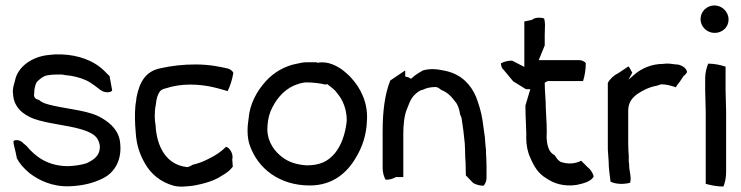

<svg xmlns="http://www.w3.org/2000/svg" viewBox="-20 -689 2726 706"><path d="M28 -344C30 -295 65 -267 105 -252C156 -234 226 -229 277 -214C288 -210 298 -208 307 -203C331 -192 342 -180 347 -154C349 -116 325 -102 299 -89C281 -83 256 -79 231 -78C156 -78 110 -113 77 -153C73 -156 70 -159 66 -162C55 -175 37 -176 30 -171C29 -165 30 -159 32 -152L38 -127L42 -107C51 -89 67 -70 89 -52C123 -26 172 -2 235 -4C287 -6 326 -17 358 -33C405 -56 428 -105 422 -161C419 -207 387 -236 354 -255C310 -282 236 -287 178 -300C156 -305 138 -309 124 -321C108 -326 103 -331 106 -348V-354C107 -364 110 -379 115 -387C122 -395 139 -410 154 -412C164 -414 176 -415 190 -415H207C210 -415 214 -414 218 -413C246 -411 274 -404 296 -394C318 -384 334 -369 351 -357C372 -343 396 -352 392 -359L383 -409C376 -415 366 -427 353 -438C323 -464 271 -487 205 -489H182C175 -488 168 -488 161 -487C100 -482 45 -445 35 -392C31 -377 25 -362 28 -344Z M478 -302C475 -268 476 -237 479 -202C482 -155 494 -121 513 -88C535 -49 571 -19 619 -6C642 0 669 -4 689 -6C735 -14 771 -26 794 -42C814 -53 826 -63 836 -76L834 -103C840 -125 821 -149 811 -149C792 -130 772 -117 745 -104C728 -95 709 -88 688 -83C683 -80 673 -73 665 -75C592 -84 556 -149 552 -229C550 -240 549 -251 549 -262C549 -277 550 -291 553 -304C555 -326 559 -341 569 -354C574 -360 581 -362 589 -364C616 -373 647 -378 679 -378C742 -378 785 -363 817 -354C826 -372 834 -396 838 -421C836 -427 828 -434 818 -437C791 -443 753 -452 698 -452C653 -452 610 -447 570 -438C515 -427 493 -387 482 -331C481 -322 480 -312 478 -302Z M894 -252C889 -223 888 -185 898 -156C928 -68 1009 -7 1119 -7C1203 -7 1256 -53 1289 -110C1312 -148 1327 -192 1329 -241C1335 -311 1305 -366 1272 -402C1263 -413 1254 -419 1243 -429C1221 -446 1185 -466 1148 -458C1147 -459 1145 -460 1143 -460H1107C1096 -460 1085 -458 1073 -455C1027 -447 986 -422 958 -391C924 -354 898 -306 894 -252ZM963 -211C963 -237 967 -260 975 -280C992 -320 1020 -356 1060 -374C1073 -379 1090 -386 1107 -386C1131 -386 1155 -383 1177 -378C1179 -378 1181 -379 1183 -380C1197 -368 1210 -361 1220 -346C1240 -323 1255 -288 1255 -247C1255 -243 1254 -239 1254 -236C1249 -196 1235 -154 1211 -125C1186 -96 1158 -81 1107 -81C1076 -83 1047 -91 1025 -106C991 -129 965 -164 963 -211Z M1387 -71C1387 -54 1392 -38 1398 -28C1413 -28 1426 -32 1436 -38H1463V-197C1463 -228 1466 -266 1478 -292C1483 -305 1489 -322 1498 -333C1505 -342 1521 -357 1535 -359C1547 -365 1562 -369 1581 -369C1591 -369 1597 -362 1603 -358C1625 -350 1641 -333 1654 -315C1664 -304 1669 -287 1672 -268L1677 -256C1682 -226 1686 -194 1689 -162L1690 -138C1690 -121 1691 -106 1692 -90C1692 -74 1693 -59 1693 -44L1720 -16C1729 -11 1743 -6 1758 -6C1763 -11 1769 -22 1769 -34V-78C1769 -89 1768 -100 1768 -111C1767 -120 1767 -129 1767 -138C1765 -153 1764 -168 1763 -184C1760 -203 1757 -227 1754 -248C1750 -276 1740 -308 1730 -334C1711 -378 1677 -415 1620 -428C1588 -435 1564 -438 1535 -430C1524 -424 1515 -418 1505 -411L1491 -399C1482 -407 1473 -406 1470 -408V-430L1415 -393C1395 -343 1387 -279 1387 -208Z M1822 -456C1822 -445 1827 -436 1833 -431L1867 -390L1914 -361H1930C1923 -340 1919 -322 1912 -301C1912 -277 1913 -254 1914 -231C1914 -214 1916 -200 1915 -183C1915 -155 1920 -130 1930 -109C1943 -78 1959 -51 1988 -34C2015 -15 2052 -2 2100 -9C2124 -14 2156 -22 2163 -41C2159 -54 2151 -67 2141 -74L2117 -98C2096 -87 2069 -84 2041 -94C2031 -100 2026 -108 2020 -118C1999 -128 1992 -151 1990 -181V-190C1991 -204 1990 -218 1990 -231L1987 -291C1987 -324 1983 -353 1983 -385L1994 -391H2124C2130 -410 2134 -433 2134 -457C2129 -463 2120 -468 2109 -468H1961L1983 -522V-560L1984 -597C1984 -605 1983 -613 1981 -621C1967 -626 1946 -625 1936 -616L1908 -610V-443L1863 -466C1847 -466 1832 -462 1822 -456Z M2215 -151C2215 -142 2215 -134 2216 -125C2216 -116 2218 -106 2218 -97C2218 -70 2222 -46 2225 -21C2245 -11 2275 -11 2297 -17C2302 -35 2296 -53 2294 -70L2293 -90C2292 -92 2292 -94 2292 -95V-116C2291 -130 2290 -145 2290 -159V-282C2290 -314 2306 -330 2323 -343C2344 -357 2367 -369 2396 -374L2411 -379C2432 -379 2451 -373 2465 -368C2469 -375 2474 -382 2480 -389L2494 -410C2499 -413 2503 -418 2506 -423C2507 -432 2495 -448 2471 -452H2466C2451 -454 2434 -457 2418 -454C2375 -454 2339 -437 2314 -416C2311 -414 2309 -411 2306 -409L2291 -396L2305 -422C2300 -429 2297 -438 2291 -445L2252 -419C2237 -412 2222 -398 2215 -384Z M2556 -619C2556 -590 2580 -568 2608 -568C2636 -568 2659 -589 2659 -617C2659 -646 2635 -669 2607 -669C2579 -669 2556 -647 2556 -619ZM2573 -357C2573 -330 2575 -307 2575 -279V-13C2593 -8 2617 -3 2640 -3C2646 -17 2650 -36 2650 -56V-279C2650 -307 2648 -330 2648 -357V-444C2630 -450 2607 -455 2584 -455C2578 -440 2573 -421 2573 -401Z"/></svg>

Font: SolarCharger
Style: 550
Weight: 400
Designer: Mew Too
Foundry: Cannot Into Space Fonts/KineticPlasma Fonts
Version: Version 1.100